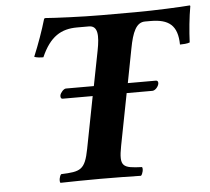

<svg xmlns="http://www.w3.org/2000/svg" viewBox="-49 -705 832 760"><g transform="rotate(-5 367.0 -325.5)"><path d="M413 -123 453 -329H555C567 -329 579 -344 581 -355C582 -360 581 -368 572 -368H461L487 -503C499 -567 515 -605 550 -605H572C644 -605 679 -579 680 -502C691 -502 710 -503 719 -507C721 -553 726 -605 734 -650C734 -651 733 -653 732 -653C699 -650 591 -645 515 -645H380C306 -645 194 -650 158 -653C156 -653 153 -651 153 -650C140 -605 121 -552 101 -504C110 -500 125 -499 137 -499C172 -579 217 -605 280 -605H327C363 -605 365 -567 353 -506L326 -368H215C206 -368 193 -353 191 -343C190 -337 191 -329 199 -329H318L278 -123C262 -40 244 -35 167 -32C160 -26 156 -4 161 2C208 1 259 0 320 0C383 0 433 1 481 2C488 -4 493 -26 488 -32C412 -35 397 -40 413 -123Z"/></g></svg>

Font: Libertinus Serif
Style: Bold Italic
Weight: 700
Italic angle: -12°
Designer: Philipp H. Poll, Khaled Hosny
Foundry: Caleb Maclennan
Version: Version 7.050;RELEASE